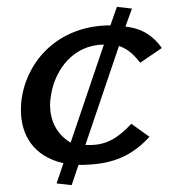

<svg xmlns="http://www.w3.org/2000/svg" viewBox="-20 -527 492 560"><path d="M41 -206C41 -134 77 -71 165 -51L145 8L189 13L209 -46C296 -46 357 -64 416 -128L363 -166C329 -130 296 -104 242 -104H229L327 -393C356 -383 372 -365 389 -344L452 -387C429 -420 396 -444 348 -449L346 -450L365 -502L321 -507L302 -453C161 -453 67 -363 45 -250C42 -235 41 -220 41 -206ZM126 -221C126 -233 128 -245 130 -257C143 -323 192 -396 283 -397L186 -111C144 -136 126 -177 126 -221Z"/></svg>

Font: KpSans
Style: BoldItalic
Weight: 700
Italic angle: -11°
Version: Version 0.66